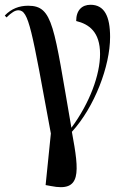

<svg xmlns="http://www.w3.org/2000/svg" viewBox="-30 -564 521 804"><path d="M183 215C311 241 303 161 271 -12C366 -116 431 -287 431 -409C431 -496 407 -544 349 -544C314 -544 289 -522 289 -476C343 -463 389 -430 389 -338C389 -251 346 -133 269 -29C195 -455 193 -540 88 -540C51 -540 18 -528 -10 -499L-3 -491C19 -512 33 -521 47 -521C91 -521 102 -444 183 -5L161 211Z"/></svg>

Font: Noto Serif Display Condensed Medium
Style: Regular
Weight: 500
Width: 3
Designer: Monotype Design Team
Foundry: Monotype Imaging Inc.
Version: Version 2.009